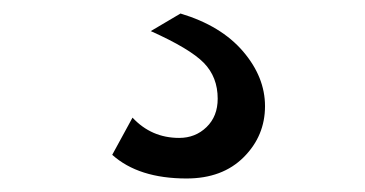

<svg xmlns="http://www.w3.org/2000/svg" viewBox="-20 -49 540 284"><path d="M203 -3 247 -29Q307 -11 339.5 27Q372 65 372 108Q372 152 340.5 183.5Q309 215 256 215Q185 215 146 180L176 125Q204 155 245 155Q269 155 285.5 139Q302 123 302 97Q302 65 281.5 44Q261 23 203 -3Z"/></svg>

Font: Work Sans
Style: Regular
Weight: 400
Designer: Wei Huang
Foundry: Wei Huang
Version: Version 1.032;PS 001.032;hotconv 1.0.70;makeotf.lib2.5.58329